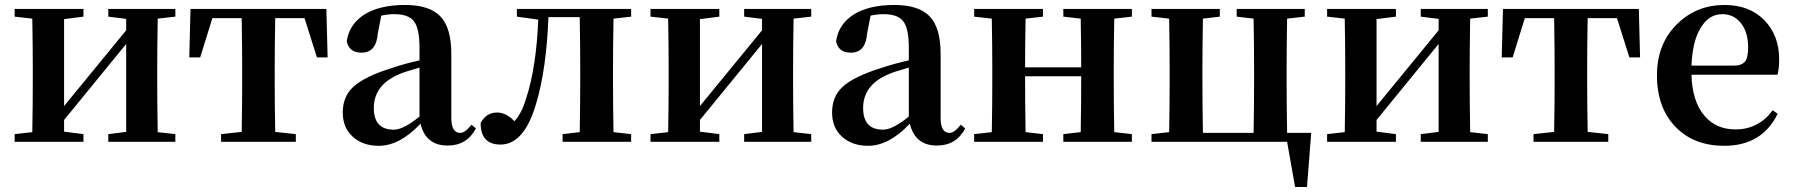

<svg xmlns="http://www.w3.org/2000/svg" viewBox="-20 -571 7223 773"><path d="M615 -496Q613 -382 613 -300V-235Q613 -153 615 -39L686 -31V0H416V-31L488 -40V-394L238 -88V-41L316 -31V0H39V-31L110 -39Q112 -153 112 -235V-300Q112 -382 110 -496L39 -504V-535H316V-504L238 -494V-144L488 -449V-495L416 -504V-535H686V-504Z M1088 -498Q1086 -384 1086 -300V-235Q1086 -154 1088 -40L1171 -31V0H870V-31L953 -40Q955 -154 955 -235V-300Q955 -384 953 -498H835L786 -340H742L747 -535H1294L1299 -340H1256L1206 -498Z M1669 -299Q1607 -281 1594 -275Q1485 -232 1485 -136Q1485 -49 1565 -49Q1605 -49 1669 -102ZM1896 -54Q1860 15 1782 15Q1694 15 1673 -73Q1589 16 1505 16Q1441 16 1401 -20Q1360 -56 1360 -118Q1360 -182 1402 -221Q1447 -263 1560 -298Q1607 -314 1669 -328V-379Q1669 -457 1646 -486Q1624 -514 1567 -514Q1542 -514 1515 -508L1501 -436Q1495 -359 1436 -359Q1385 -359 1376 -405Q1386 -473 1446 -512Q1508 -551 1611 -551Q1709 -551 1753 -505Q1797 -459 1797 -354V-96Q1797 -36 1833 -36Q1853 -36 1878 -69Z M2450 -496Q2448 -382 2448 -300V-235Q2448 -153 2450 -39L2521 -31V0H2245V-31L2314 -39Q2316 -153 2316 -235V-300Q2316 -388 2314 -502H2188Q2180 -295 2140 -159Q2092 11 1995 11Q1915 11 1915 -76Q1938 -118 1981 -118Q2018 -118 2051 -83Q2080 -114 2097 -171Q2139 -296 2147 -492L2061 -504V-535H2521V-504Z M3175 -496Q3173 -382 3173 -300V-235Q3173 -153 3175 -39L3246 -31V0H2976V-31L3048 -40V-394L2798 -88V-41L2876 -31V0H2599V-31L2670 -39Q2672 -153 2672 -235V-300Q2672 -382 2670 -496L2599 -504V-535H2876V-504L2798 -494V-144L3048 -449V-495L2976 -504V-535H3246V-504Z M3639 -299Q3577 -281 3564 -275Q3455 -232 3455 -136Q3455 -49 3535 -49Q3575 -49 3639 -102ZM3866 -54Q3830 15 3752 15Q3664 15 3643 -73Q3559 16 3475 16Q3411 16 3371 -20Q3330 -56 3330 -118Q3330 -182 3372 -221Q3417 -263 3530 -298Q3577 -314 3639 -328V-379Q3639 -457 3616 -486Q3594 -514 3537 -514Q3512 -514 3485 -508L3471 -436Q3465 -359 3406 -359Q3355 -359 3346 -405Q3356 -473 3416 -512Q3478 -551 3581 -551Q3679 -551 3723 -505Q3767 -459 3767 -354V-96Q3767 -36 3803 -36Q3823 -36 3848 -69Z M4466 -496Q4464 -382 4464 -300V-235Q4464 -153 4466 -39L4537 -31V0H4261V-31L4331 -39Q4333 -153 4333 -264H4107Q4107 -153 4109 -39L4179 -31V0H3902V-31L3973 -39Q3975 -153 3975 -235V-300Q3975 -382 3973 -496L3902 -504V-535H4179V-504L4109 -496Q4107 -384 4107 -300H4333Q4333 -386 4331 -496L4261 -504V-535H4537V-504Z M5259 -36 5242 182H5194L5162 0H4616V-31L4687 -39Q4689 -153 4689 -235V-300Q4689 -382 4687 -496L4616 -504V-535H4891V-504L4823 -496Q4821 -382 4821 -300V-235Q4821 -150 4823 -36H5027Q5029 -150 5029 -235V-300Q5029 -382 5027 -496L4959 -504V-535H5233V-504L5162 -496Q5160 -382 5160 -300V-235Q5160 -150 5162 -36Z M5899 -496Q5897 -382 5897 -300V-235Q5897 -153 5899 -39L5970 -31V0H5700V-31L5772 -40V-394L5522 -88V-41L5600 -31V0H5323V-31L5394 -39Q5396 -153 5396 -235V-300Q5396 -382 5394 -496L5323 -504V-535H5600V-504L5522 -494V-144L5772 -449V-495L5700 -504V-535H5970V-504Z M6372 -498Q6370 -384 6370 -300V-235Q6370 -154 6372 -40L6455 -31V0H6154V-31L6237 -40Q6239 -154 6239 -235V-300Q6239 -384 6237 -498H6119L6070 -340H6026L6031 -535H6578L6583 -340H6540L6490 -498Z M6961 -307Q6994 -307 7007 -325Q7018 -341 7018 -381Q7018 -441 6989 -478Q6960 -514 6914 -514Q6863 -514 6831 -465Q6794 -411 6790 -307ZM6790 -270Q6793 -160 6844 -103Q6890 -50 6967 -50Q7060 -50 7117 -127L7137 -113Q7074 16 6922 16Q6801 16 6728 -58Q6651 -135 6651 -268Q6651 -397 6735 -477Q6812 -551 6923 -551Q7024 -551 7084 -489Q7143 -428 7143 -332Q7143 -294 7136 -270Z"/></svg>

Font: Source Han Serif JP
Style: Bold
Weight: 700
Designer: Ryoko NISHIZUKA  (kana & ideographs); Frank Grießhammer (Latin, Greek & Cyrillic); Wenlong ZHANG  (bopomofo); Sandoll Co
Foundry: Adobe Systems Incorporated
Version: Version 1.000;PS 1;hotconv 16.6.53;makeotf.lib2.5.65590